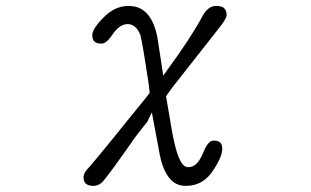

<svg xmlns="http://www.w3.org/2000/svg" viewBox="-20 -497 1040 642"><path d="M273.9 66.4Q259.3 82 259.3 95.7Q259.3 113.3 270.5 119.6Q278.8 124.5 293 124.5Q309.1 124.5 322.8 111.3Q346.7 84 434.1 -41L472.7 -90.3L487.8 -121.1L514.2 20.5Q530.8 102.1 574.2 119.6Q586.4 124.5 601.3 124.5Q616.2 124.5 629.4 121.1Q664.6 112.3 689 78.1Q723.1 28.8 723.1 1Q723.1 -13.7 716.6 -20.3Q710 -26.9 694.3 -26.9Q675.8 -26.9 660.6 10.7Q650.4 36.6 637.7 49.8Q625.5 62 609.4 62Q600.6 62 592.3 54.2Q571.8 33.2 555.2 -57.6L535.2 -175.3L553.2 -200.7L712.9 -403.8Q734.9 -431.2 737.8 -444.3Q737.8 -445.3 737.8 -446.3Q737.8 -463.9 727.5 -471.2Q719.2 -477.1 702.1 -477.1Q675.3 -477.1 656.7 -442.4Q618.2 -370.6 540.5 -264.6L525.9 -244.1L506.3 -372.1Q488.8 -460.9 432.6 -474.6Q421.9 -477.1 409.2 -477.1Q364.7 -477.1 327.6 -439.9Q288.6 -400.9 288.6 -379.9Q288.6 -365.2 295.4 -358.4Q302.7 -351.1 319.3 -351.1Q335.4 -351.1 355 -379.9Q379.4 -416.5 407.2 -416.5Q422.4 -416.5 434.1 -404.8Q442.9 -396 449.2 -380.4Q456.5 -354.5 477.1 -216.3L480.5 -186.5L465.8 -167.5Q313.5 21.5 274.4 66.4Z"/></svg>

Font: YuPearl-ExtraLight
Style: ExtraLight
Weight: 200
Designer: Max Yao
Foundry: Max-Everyday
Version: Version 1.011; ttfautohint (v1.8.3)